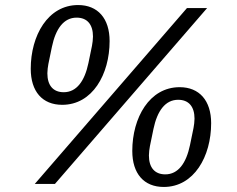

<svg xmlns="http://www.w3.org/2000/svg" viewBox="-20 -730 940 762"><path d="M198 0 802 -698H722L118 0ZM227 -314C347 -314 415 -435 415 -567C415 -657 368 -710 290 -710C170 -710 102 -589 102 -457C102 -367 148 -314 227 -314ZM233 -364C191 -364 168 -391 168 -439C168 -450 170 -466 172 -476L186 -544C201 -616 233 -660 284 -660C326 -660 349 -633 349 -585C349 -574 347 -558 345 -548L331 -480C316 -408 284 -364 233 -364ZM630 12C750 12 818 -109 818 -241C818 -331 771 -384 693 -384C573 -384 505 -263 505 -131C505 -41 551 12 630 12ZM636 -38C594 -38 571 -65 571 -113C571 -124 573 -140 575 -150L589 -218C604 -290 636 -334 687 -334C729 -334 752 -307 752 -259C752 -248 750 -232 748 -222L734 -154C719 -82 687 -38 636 -38Z"/></svg>

Font: LVC Sans
Style: Italic
Weight: 400
Italic angle: -11.31°
Designer: Mike Abbink, Paul van der Laan, Pieter van Rosmalen
Foundry: Bold Monday
Version: Version 3.0